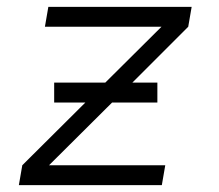

<svg xmlns="http://www.w3.org/2000/svg" viewBox="-20 -540 640 560"><path d="M35 0 45 -58 229 -241H138V-299H287L451 -462H111L121 -520H539L529 -462L366 -299H439V-241H307L123 -58H462L452 0Z"/></svg>

Font: Iosevka SS04 Light Extended
Style: Italic
Weight: 300
Width: 7
Italic angle: -9°
Monospace: yes
Designer: Belleve Invis
Foundry: Belleve Invis
Version: Version 19.0.0; ttfautohint (v1.8.4)